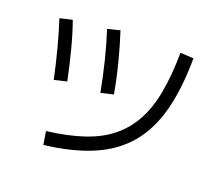

<svg xmlns="http://www.w3.org/2000/svg" viewBox="-122 -895 1123 1026"><g transform="rotate(20 440.0 -381.5)"><path d="M206.7 -97.8Q324.4 -112.2 412.8 -141.7Q501.1 -171.1 562.8 -220.6Q624.4 -270 663.3 -341.7Q702.2 -413.3 720 -511.1Q737.8 -608.9 738.9 -736.7L814.4 -732.2Q813.3 -558.9 780 -433.3Q746.7 -307.8 675.6 -223.3Q604.4 -138.9 491.7 -90.6Q378.9 -42.2 218.9 -23.3ZM152.2 -368.9Q133.3 -456.7 112.2 -537.2Q91.1 -617.8 67.8 -688.9L137.8 -705.6Q162.2 -637.8 183.3 -556.1Q204.4 -474.4 223.3 -385.6ZM410 -388.9Q393.3 -477.8 372.2 -562.8Q351.1 -647.8 326.7 -722.2L396.7 -740Q421.1 -665.6 443.3 -579.4Q465.6 -493.3 481.1 -405.6Z"/></g></svg>

Font: Paperlogy 4 Regular
Style: Regular
Weight: 400
Designer: redesigned by Lee Juim, glyphs from Gmarket Sans & Montserrat
Foundry: PT&
Version: Version 1.001